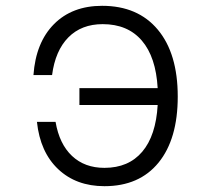

<svg xmlns="http://www.w3.org/2000/svg" viewBox="-20 -626 740 660"><path d="M339 14Q242 14 180 -44.5Q118 -103 107 -207H171Q184 -131 227.5 -90Q271 -49 339 -49Q422 -49 469 -104.5Q516 -160 522 -265H253V-323H522Q516 -430 467.5 -486.5Q419 -543 333 -543Q260 -543 215 -497.5Q170 -452 159 -368H95Q103 -480 165.5 -543Q228 -606 331 -606Q454 -606 522.5 -524Q591 -442 591 -294Q591 -148 525 -67Q459 14 339 14Z"/></svg>

Font: Martian Mono ExtraLight
Style: Regular
Weight: 200
Monospace: yes
Designer: Roman Shamin
Foundry: Evil Martians
Version: Version 1.000; ttfautohint (v1.8.4.7-5d5b)